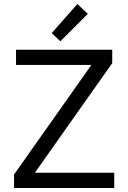

<svg xmlns="http://www.w3.org/2000/svg" viewBox="-20 -938 640 958"><path d="M50 0V-67L436 -614H60V-690H540V-623L154 -76H550V0ZM238 -773 366 -918 418 -869 281 -732Z"/></svg>

Font: Oxanium
Style: Regular
Weight: 400
Designer: Severin Meyer
Version: Version 1.001